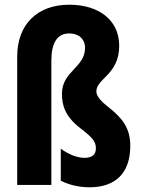

<svg xmlns="http://www.w3.org/2000/svg" viewBox="-20 -785 599 815"><path d="M486 -591C486 -700 399 -765 274 -765C137 -765 53 -680 53 -545V0H198V-528C198 -604 224 -643 273 -643C319 -643 341 -615 341 -582C341 -498 243 -483 243 -387C243 -341 254 -292 322 -240C374 -200 387 -184 387 -155C387 -130 372 -115 339 -115C307 -115 270 -130 238 -154V-18C277 2 321 10 360 10C471 10 533 -51 533 -166C533 -240 501 -282 442 -329C405 -357 389 -379 389 -397C389 -452 486 -468 486 -591Z"/></svg>

Font: Noto Sans Myanmar ExtraCondensed ExtraBold
Style: Regular
Weight: 800
Width: 2
Designer: Monotype Design Team
Foundry: Monotype Imaging Inc.
Version: Version 2.107